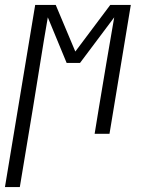

<svg xmlns="http://www.w3.org/2000/svg" viewBox="-55 -540 575 775"><path d="M-35 215 87 -520H170L249 -332L390 -520H473L387 0H327L344 -104Q359 -195 374.5 -286.5Q390 -378 406 -470L268 -286H214L138 -470Q122 -378 107.5 -286.5Q93 -195 78 -104L25 215Z"/></svg>

Font: Iosevka Term Curly Light
Style: Italic
Weight: 300
Italic angle: -9°
Designer: Belleve Invis
Foundry: Belleve Invis
Version: Version 32.3.0